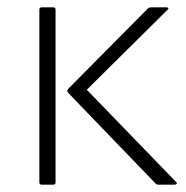

<svg xmlns="http://www.w3.org/2000/svg" viewBox="-20 -502 506 522"><path d="M409 0Q406 0 403 -3L165 -250Q161 -255 165 -260L382 -479Q386 -482 390 -482H433Q436 -482 437.5 -480Q439 -478 435 -475L216 -258L459 -7Q462 -4 460 -2Q458 0 455 0ZM93 0Q87 0 87 -6V-476Q87 -482 93 -482H125Q131 -482 131 -476V-6Q131 0 125 0Z"/></svg>

Font: Sofia Sans ExtraLight
Style: Regular
Weight: 250
Version: Version 4.100-B